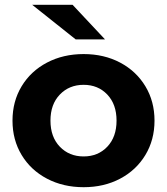

<svg xmlns="http://www.w3.org/2000/svg" viewBox="-20 -771 695 799"><path d="M32 -269Q32 -349 70 -412Q108 -475 175.5 -510.5Q243 -546 328 -546Q413 -546 480 -510.5Q547 -475 585 -412Q623 -349 623 -269Q623 -189 585 -126Q547 -63 480 -27.5Q413 8 328 8Q243 8 175.5 -27.5Q108 -63 70 -126Q32 -189 32 -269ZM465 -269Q465 -337 426.5 -377.5Q388 -418 328 -418Q268 -418 229 -377.5Q190 -337 190 -269Q190 -201 229 -160.5Q268 -120 328 -120Q388 -120 426.5 -160.5Q465 -201 465 -269ZM114 -751H282L417 -607H295Z"/></svg>

Font: mBank
Style: Bold
Weight: 700
Designer: Julieta Ulanovsky
Foundry: Julieta Ulanovsky
Version: Version 7.200